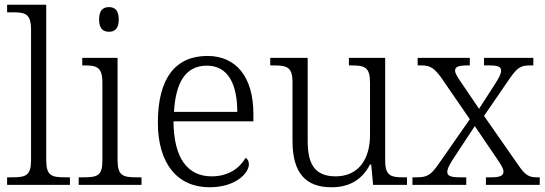

<svg xmlns="http://www.w3.org/2000/svg" viewBox="-20 -780 2298 810"><path d="M10 0H275V-32H254C197 -32 175 -39 175 -105V-760H10V-728H36C87 -728 111 -721 111 -655V-105C111 -39 89 -32 31 -32H10Z M440 -646C463 -646 481 -658 481 -698C481 -738 463 -750 440 -750C416 -750 398 -738 398 -698C398 -658 416 -646 440 -646ZM312 0H577V-32H556C498 -32 476 -39 476 -105V-536H327V-504H337C388 -504 412 -497 412 -431V-102C412 -38 390 -32 332 -32H312Z M864 10C975 10 1030 -50 1030 -87C1030 -101 1024 -110 1016 -114C992 -72 945 -36 873 -36C773 -36 713 -110 712 -268H1049V-299C1049 -457 975 -544 855 -544C721 -544 646 -451 646 -263C646 -89 729 10 864 10ZM981 -308H714C721 -431 762 -503 853 -503C942 -503 981 -425 981 -308Z M1378 10C1454 10 1507 -21 1541 -86H1546L1554 0H1697V-32H1680C1629 -32 1605 -39 1605 -102V-536H1452V-504H1462C1519 -504 1541 -497 1541 -431V-210C1541 -112 1495 -36 1396 -36C1302 -36 1278 -96 1278 -186V-536H1120V-504H1134C1191 -504 1214 -497 1214 -433V-185C1214 -50 1270 10 1378 10Z M1720 0H1947V-32H1920C1879 -32 1867 -39 1867 -55C1867 -71 1882 -94 1896 -116L1983 -248L2070 -120C2095 -84 2104 -69 2104 -56C2104 -40 2092 -32 2053 -32H2030V0H2257V-32H2244C2211 -32 2195 -42 2167 -83L2022 -291L2129 -447C2163 -496 2177 -504 2217 -504H2230V-536H2022V-504H2045C2080 -504 2094 -499 2094 -482C2094 -467 2083 -448 2066 -422L2001 -321L1927 -430C1910 -455 1900 -470 1900 -482C1900 -495 1908 -504 1950 -504H1962V-536H1742V-504H1760C1796 -504 1813 -491 1841 -453L1962 -277L1831 -89C1798 -42 1783 -32 1738 -32H1720Z"/></svg>

Font: Noto Serif Lao Light
Style: Regular
Weight: 300
Designer: Monotype Design Team
Foundry: Monotype Imaging Inc.
Version: Version 2.003